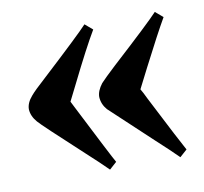

<svg xmlns="http://www.w3.org/2000/svg" viewBox="-52 -442 514 483"><g transform="rotate(-10 204.5 -200.5)"><path d="M211.9 -369.1 192.4 -385.7Q171.9 -363.3 69.3 -268.6Q42 -244.1 32.2 -232.4Q17.6 -215.8 17.6 -199.2Q18.6 -181.6 32.2 -166Q40 -156.2 138.7 -65.4Q170.9 -36.1 192.4 -14.6L210.9 -31.2Q201.2 -47.9 130.9 -186.5Q127 -194.3 124 -200.2Q129.9 -211.9 143.6 -239.3Q187.5 -328.1 211.9 -369.1ZM391.6 -369.1 372.1 -385.7Q350.6 -362.3 249 -269.5Q221.7 -244.1 210.9 -232.4Q197.3 -214.8 197.3 -199.2Q198.2 -180.7 210.9 -166Q217.8 -159.2 317.4 -66.4Q350.6 -36.1 372.1 -14.6L390.6 -31.2Q379.9 -49.8 315.4 -175.8Q308.6 -190.4 302.7 -200.2Q310.5 -214.8 329.1 -252Q370.1 -332 391.6 -369.1Z"/></g></svg>

Font: Abhaya Libre
Style: Bold
Weight: 700
Designer: Pushpananda Ekanayake, Sol Matas, Pathum Egodawatta
Foundry: Mooniak
Version: Version 1.050 ; ttfautohint (v1.6)